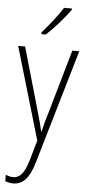

<svg xmlns="http://www.w3.org/2000/svg" viewBox="-65 -800 492 1077"><g transform="rotate(5 181.0 -261.0)"><path d="M295 -757V-764H251C220 -716 180 -665 137 -616V-606H161C204 -644 263 -711 295 -757ZM13 -529 166 -9 133 106C110 183 84 207 48 207C34 207 20 203 7 197V233C22 239 35 242 51 242C106 242 142 205 169 113L357 -529H318L214 -167C202 -130 194 -99 186 -63H183C178 -86 173 -107 156 -166L52 -529Z"/></g></svg>

Font: Noto Sans Gurmukhi UI Condensed ExtraLight
Style: Regular
Weight: 200
Width: 3
Designer: Jelle Bosma - Monotype Design Team
Foundry: Monotype Imaging Inc.
Version: Version 2.004